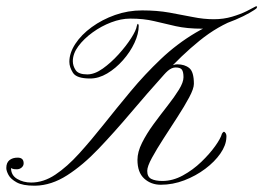

<svg xmlns="http://www.w3.org/2000/svg" viewBox="-100 -589 836 609"><path d="M713 -569Q718 -569 713 -562Q710 -559 692 -548.5Q674 -538 647 -526.5Q620 -515 592 -506.5Q564 -498 542 -498Q493 -498 457.5 -506Q422 -514 389 -522Q356 -530 313 -530Q284 -530 252.5 -518Q221 -506 193.5 -486Q166 -466 148.5 -442.5Q131 -419 131 -395Q131 -380 140 -366.5Q149 -353 177 -353Q200 -353 226 -371.5Q252 -390 276 -416.5Q300 -443 316 -468Q332 -493 334 -507Q336 -515 338 -513Q340 -511 340 -507Q340 -482 326.5 -453Q313 -424 290 -398Q267 -372 240 -356Q213 -340 186 -340Q143 -340 131.5 -358Q120 -376 120 -393Q120 -421 139 -450Q158 -479 191 -503Q224 -527 265 -541.5Q306 -556 351 -556Q398 -556 437.5 -549Q477 -542 511.5 -535Q546 -528 578 -528Q609 -528 636 -536Q663 -544 682 -553.5Q701 -563 706 -566Q711 -569 713 -569ZM661 -537Q663 -537 661 -534.5Q659 -532 654 -530Q591 -507 533 -460Q475 -413 421 -353Q367 -293 315 -231.5Q263 -170 213 -117.5Q163 -65 113 -33Q63 -1 12 0Q11 0 10.5 0Q10 0 9 0Q-28 0 -47 -10.5Q-66 -21 -73 -34Q-80 -47 -80 -56Q-80 -73 -70 -81Q-60 -89 -44 -89Q-25 -89 -25 -71Q-25 -63 -31.5 -57.5Q-38 -52 -47 -52Q-57 -52 -61 -54Q-65 -56 -65 -56Q-65 -33 -45.5 -21.5Q-26 -10 -1 -10Q38 -10 75.5 -35Q113 -60 151 -102Q189 -144 229.5 -195Q270 -246 314.5 -299.5Q359 -353 410 -401.5Q461 -450 521 -485.5Q581 -521 651 -536Q654 -537 657 -537Q660 -537 661 -537ZM462 -385Q486 -385 500.5 -373Q515 -361 515 -323Q515 -308 500 -280Q485 -252 463 -218Q441 -184 419 -150Q397 -116 382 -88.5Q367 -61 367 -47Q367 -28 380 -21.5Q393 -15 415 -15Q448 -15 480 -32.5Q512 -50 538.5 -75.5Q565 -101 582.5 -125.5Q600 -150 604 -165Q605 -167 607 -169Q609 -171 610 -171Q613 -171 616 -166Q619 -161 618 -152Q617 -128 599 -102Q581 -76 551 -53.5Q521 -31 484.5 -17Q448 -3 410 -3Q379 -3 357.5 -22.5Q336 -42 336 -82Q336 -107 350.5 -136Q365 -165 387 -195Q409 -225 431 -253Q453 -281 467.5 -304.5Q482 -328 482 -344Q482 -361 477 -368Q472 -375 457 -375Q445 -375 432.5 -364.5Q420 -354 408 -339Q396 -324 383 -311Q372 -312 363.5 -312Q355 -312 358 -316Q360 -319 372 -330Q384 -341 400.5 -353.5Q417 -366 434 -375.5Q451 -385 462 -385Z"/></svg>

Font: Kapakana
Style: Regular
Weight: 400
Designer: Kousuke Nagai
Version: Version 1.002